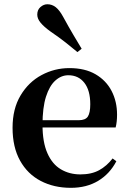

<svg xmlns="http://www.w3.org/2000/svg" viewBox="-20 -875 612 911"><path d="M316.2 16.2Q235.8 16.2 173.2 -16.5Q110.6 -49.1 75.1 -113Q39.6 -176.9 39.6 -268.8Q39.6 -358.8 77.6 -422.2Q115.5 -485.7 177.2 -518.8Q238.9 -551.9 309.4 -551.9Q383.1 -551.9 433.5 -522.5Q483.8 -493.1 509.6 -443.2Q535.4 -393.3 535.4 -330.9Q535.4 -296.1 528.7 -270.2H98.1V-304.6H353.4Q385.5 -304.6 396.9 -322.2Q408.3 -339.8 408.3 -380.4Q408.3 -446.3 380.2 -482.2Q352.1 -518 304.1 -518Q270.7 -518 242.6 -492.9Q214.6 -467.8 198.1 -416Q181.7 -364.1 181.7 -282.7Q181.7 -200.5 204.9 -148.2Q228 -95.8 268.8 -71.7Q309.5 -47.5 361.4 -47.5Q414.4 -47.5 450.9 -67.7Q487.3 -87.9 514.2 -123.2L532.1 -109.9Q500.6 -49.8 445.7 -16.8Q390.7 16.2 316.2 16.2ZM367.4 -643.7 347.4 -627.8Q321.3 -649.6 292.3 -672.6Q263.4 -695.5 219.1 -725.9Q188.8 -747.6 172.8 -766.9Q156.8 -786.2 156.8 -805.7Q156.8 -828.4 172 -841.6Q187.2 -854.8 204.8 -854.8Q226.7 -854.8 244.5 -840.9Q262.3 -826.9 279.5 -795.4Q307.6 -743.9 328.3 -709.2Q348.9 -674.4 367.4 -643.7Z"/></svg>

Font: Noto Serif KR ExtraLight
Style: Regular
Weight: 200
Designer: Ryoko NISHIZUKA 西塚涼子 (kana & ideographs); Frank Grießhammer (Latin, Greek & Cyrillic); Wenlong ZHANG 张文龙 (bopomofo); San
Foundry: Adobe
Version: Version 2.002-H1;hotconv 1.1.0;makeotfexe 2.6.0